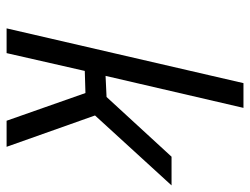

<svg xmlns="http://www.w3.org/2000/svg" viewBox="-108 -650 758 582"><g transform="rotate(90 271.0 -359.0)"><path d="M195 -237 262 -239 346 0H425L330 -268L542 -500H455L274 -303L210 -300L307 -718H232L66 0H141Z"/></g></svg>

Font: RazerF5
Style: Italic
Weight: 400
Foundry: Razer Inc.
Version: Version 2